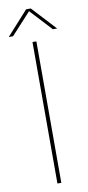

<svg xmlns="http://www.w3.org/2000/svg" viewBox="-129 -935 447 973"><g transform="rotate(-10 94.5 -448.5)"><path d="M84 -728H104V0H84ZM-30 -774 81 -897H105L219 -774H197L94 -885L-8 -774Z"/></g></svg>

Font: Murecho Thin Thin
Style: Regular
Weight: 250
Version: Version 1.010